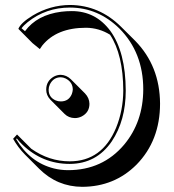

<svg xmlns="http://www.w3.org/2000/svg" viewBox="-20 -678 695 765"><path d="M278.3 -207.5Q253.4 -208 237.3 -224.1L180.7 -280.8Q164.1 -298.3 164.1 -320.8Q164.1 -355.5 194.8 -373Q208 -379.9 222.2 -379.9Q245.1 -378.9 262.2 -362.3L318.8 -305.7Q335.9 -287.6 336.4 -264.6Q336.4 -230 305.2 -213.9Q292 -207.5 278.3 -207.5ZM138.7 -482.4 109.4 -506.3 53.2 -563Q62.5 -586.9 110.4 -616.2Q180.2 -657.7 258.8 -658.2Q376 -657.2 462.4 -571.3L519 -515.1Q616.7 -415 617.7 -265.6Q617.7 -117.7 523.9 -22Q436 65.9 307.6 66.4Q208 65.9 136.2 -5.4L79.6 -62Q51.3 -90.8 32.2 -125L47.9 -142.1L104.5 -85.4Q175.3 -35.2 257.8 -35.2Q386.7 -35.2 442.4 -168.5Q470.7 -237.8 471.2 -316.9Q470.7 -460 418.5 -539.6Q374.5 -566.9 322.8 -567.4Q205.6 -567.4 148.4 -496.6Q148.4 -496.6 138.7 -482.4ZM79.6 -553.7Q127 -618.7 224.1 -631.3Q244.6 -633.8 266.1 -633.8Q360.8 -633.8 419.4 -555.2Q480.5 -471.2 481 -316.9Q481 -198.2 425.3 -114.7Q364.3 -25.4 257.8 -24.9Q148.9 -24.9 68.8 -102.1Q56.2 -114.3 46.9 -126.5L44.4 -123.5Q99.6 -30.8 194.8 -6.8Q222.7 0 251 0Q388.7 0 474.6 -101.6Q550.3 -192.4 550.8 -321.8Q550.8 -468.8 455.6 -564.5Q371.1 -647.5 258.8 -647.9Q163.1 -647.9 90.3 -589.8Q73.7 -576.2 65.9 -565.4ZM222.2 -273.9Q253.9 -273.9 266.1 -303.2Q269.5 -312.5 270 -320.8Q270 -350.6 241.7 -365.2Q231.4 -370.1 222.2 -370.1Q192.9 -370.1 178.7 -341.8Q173.8 -331.1 173.8 -320.8Q173.8 -290 202.1 -277.8Q211.4 -273.9 222.2 -273.9Z"/></svg>

Font: Linux Biolinum Shadow O
Style: Regular
Weight: 400
Designer: Philipp H. Poll
Foundry: Philipp H. Poll
Version: Version 1.0.4